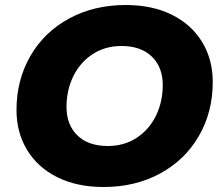

<svg xmlns="http://www.w3.org/2000/svg" viewBox="-20 -734 886 768"><path d="M46 -294Q46 -414 101.5 -510Q157 -606 256.5 -660Q356 -714 483 -714Q589 -714 667.5 -675Q746 -636 788.5 -566Q831 -496 831 -406Q831 -286 775.5 -190Q720 -94 620.5 -40Q521 14 394 14Q288 14 209.5 -25Q131 -64 88.5 -134Q46 -204 46 -294ZM631 -394Q631 -465 587.5 -507.5Q544 -550 466 -550Q400 -550 350 -517Q300 -484 273 -428.5Q246 -373 246 -306Q246 -235 289.5 -192.5Q333 -150 411 -150Q477 -150 527 -183Q577 -216 604 -271.5Q631 -327 631 -394Z"/></svg>

Font: Idrija
Style: Italic
Weight: 800
Italic angle: -11.3°
Designer: Julieta Ulanovsky
Foundry: Julieta Ulanovsky
Version: Version 7.200